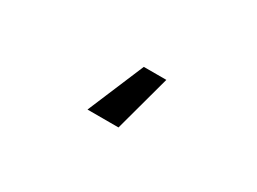

<svg xmlns="http://www.w3.org/2000/svg" viewBox="-27 -415 1054 786"><g transform="rotate(30 500.0 -22.5)"><path d="M528.3 110.4H381.8L494.1 -156.2H600.6Z"/></g></svg>

Font: Gen Shin Gothic Monospace Medium
Style: Regular
Weight: 500
Designer: [Source Han Sans]
Ryoko NISHIZUKA  (kana & ideographs); Paul D. Hunt (Latin, Greek & Cyrillic); Wenlong ZHANG  (bopomofo
Version: Version 1.002.20150607